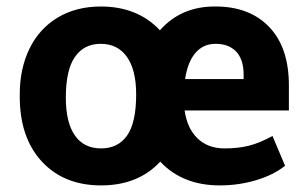

<svg xmlns="http://www.w3.org/2000/svg" viewBox="-20 -558 942 588"><path d="M40.5 -269Q40.5 -347.7 70.3 -408.9Q100.1 -470.2 156.7 -504.2Q213.4 -538.1 288.6 -538.1Q401.4 -538.1 469.7 -465.3Q535.2 -539.1 640.1 -538.1Q744.6 -538.1 804.7 -475.1Q864.7 -412.1 864.7 -296.9V-219.7H545.4Q553.2 -164.6 585.2 -134Q617.2 -103.5 667.5 -103.5Q709 -103.5 741.7 -111.6Q774.4 -119.6 814.5 -141.6L853 -50.3Q817.4 -22 764.2 -6.1Q710.9 9.8 652.8 9.8Q539.1 9.8 470.7 -63Q403.3 9.8 289.6 9.8Q175.8 9.8 108.2 -63.2Q40.5 -136.2 40.5 -262.7ZM181.6 -258.8Q181.6 -183.1 209.2 -143.3Q236.8 -103.5 289.6 -103.5Q341.3 -103.5 369.1 -142.8Q397 -182.1 397 -269Q397 -343.8 368.7 -383.8Q340.3 -423.8 288.6 -423.8Q237.3 -423.8 209.5 -383.8Q181.6 -343.8 181.6 -258.8ZM640.1 -423.8Q602.5 -423.8 578.6 -396Q554.7 -368.2 546.9 -315.9H726.1V-328.6Q726.1 -376 703.4 -399.9Q680.7 -423.8 640.1 -423.8Z"/></svg>

Font: SteelSelectRoboto
Style: Roboto-Bold
Weight: 700
Designer: Google
Version: Version 2.137; 2017